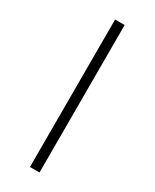

<svg xmlns="http://www.w3.org/2000/svg" viewBox="-230 -846 828 1027"><g transform="rotate(30 183.5 -332.5)"><path d="M154 -788H213V123H154Z"/></g></svg>

Font: Libre Bodoni
Style: Regular
Weight: 400
Designer: Pablo Impallari, Rodrigo Fuenzalida
Foundry: Pablo Impallari, Rodrigo Fuenzalida
Version: Version 1.001